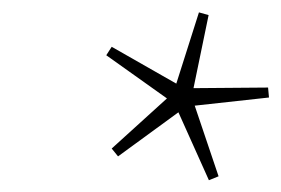

<svg xmlns="http://www.w3.org/2000/svg" viewBox="-20 -690 466 318"><path d="M342 -398 326 -391.5 275.5 -504 175.5 -431 165 -444 256.5 -527 156 -598.5 165 -612.5 272 -551.5 309.5 -669.5 325.5 -665 300.5 -544 424 -545 425.5 -528.5 302.5 -515Z"/></svg>

Font: Newsreader 16pt ExtraLight
Style: Italic
Weight: 275
Italic angle: -17°
Designer: Hugues Gentile
Foundry: Production Type
Version: Version 1.003; ttfautohint (v1.8.3)